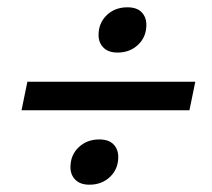

<svg xmlns="http://www.w3.org/2000/svg" viewBox="-20 -558 581 526"><path d="M302 -414Q277 -414 263.5 -427.5Q250 -441 250 -462Q250 -495 272.5 -516.5Q295 -538 329 -538Q355 -538 368 -524.5Q381 -511 381 -490Q381 -457 358.5 -435.5Q336 -414 302 -414ZM39 -256 55 -334H515L499 -256ZM225 -52Q200 -52 186.5 -65.5Q173 -79 173 -100Q173 -133 195.5 -154.5Q218 -176 252 -176Q278 -176 291 -162.5Q304 -149 304 -128Q304 -95 281.5 -73.5Q259 -52 225 -52Z"/></svg>

Font: Geist Regular
Style: Italic
Weight: 400
Italic angle: -12°
Designer: Basement.studio, Andrés Briganti, Mateo Zaragoza
Foundry: Basement.studio, Vercel, Andrés Briganti, Guido Ferreyra, Mateo Zaragoza
Version: Version 1.500; ttfautohint (v1.8.4.7-5d5b)